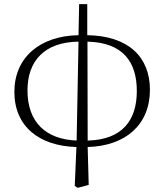

<svg xmlns="http://www.w3.org/2000/svg" viewBox="-20 -691 789 922"><path d="M348 -16C202 -22 112 -102 112 -257C112 -398 193 -489 357 -491ZM339 202 353 211 406 197 401 15C582 10 700 -91 700 -260C700 -418 596 -519 399 -522V-671H360L357 -522C171 -519 49 -414 49 -250C49 -83 169 10 347 15ZM400 -491C572 -487 637 -392 637 -254C637 -114 568 -20 401 -16Z"/></svg>

Font: Noto Serif CJK HK ExtraLight
Style: Regular
Weight: 200
Designer: Ryoko NISHIZUKA 西塚涼子 (kana & ideographs); Frank Grießhammer (Latin, Greek & Cyrillic); Wenlong ZHANG 张文龙 (bopomofo); San
Foundry: Adobe
Version: Version 2.001;hotconv 1.1.0;makeotfexe 2.6.0